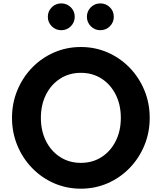

<svg xmlns="http://www.w3.org/2000/svg" viewBox="-20 -1124 976 1160"><path d="M468.5 16Q555 16 630.5 -17Q706 -50 763 -108.8Q820 -167.5 852.2 -245.2Q884.5 -323 884.5 -412Q884.5 -501 852.2 -578.8Q820 -656.5 763 -715.2Q706 -774 630.5 -807Q555 -840 468.5 -840Q382 -840 306.5 -807Q231 -774 174 -715.2Q117 -656.5 84.8 -578.8Q52.5 -501 52.5 -412Q52.5 -323 84.8 -245.2Q117 -167.5 174 -108.8Q231 -50 306.5 -17Q382 16 468.5 16ZM468.5 -140Q398.5 -140 343.8 -175Q289 -210 258 -271.5Q227 -333 227 -412Q227 -491 258 -552.5Q289 -614 343.8 -649Q398.5 -684 468.5 -684Q539 -684 593.5 -649Q648 -614 679 -552.5Q710 -491 710 -412Q710 -333 679 -271.5Q648 -210 593.5 -175Q539 -140 468.5 -140ZM586 -941.5Q620 -941.5 643.8 -965.2Q667.5 -989 667.5 -1022.5Q667.5 -1056.5 643.8 -1080Q620 -1103.5 586 -1103.5Q552.5 -1103.5 528.8 -1080Q505 -1056.5 505 -1022.5Q505 -989 528.8 -965.2Q552.5 -941.5 586 -941.5ZM350 -941.5Q384 -941.5 407.8 -965.2Q431.5 -989 431.5 -1022.5Q431.5 -1056.5 407.8 -1080Q384 -1103.5 350 -1103.5Q316.5 -1103.5 292.8 -1080Q269 -1056.5 269 -1022.5Q269 -989 292.8 -965.2Q316.5 -941.5 350 -941.5Z"/></svg>

Font: Spartan
Style: Bold
Weight: 700
Designer: Matt Bailey, Mirko Velimirovic
Foundry: Matt Bailey
Version: Version 1.003; ttfautohint (v1.8.3)